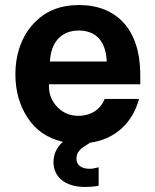

<svg xmlns="http://www.w3.org/2000/svg" viewBox="-20 -561 616 761"><path d="M536 -227V-265C536 -444 442 -541 294 -541C238 -541 191 -528 153 -502C77 -450 41 -362 41 -266C41 -201 57 -144 89 -95C121 -45 168 -13 229 1C204 24 192 51 192 82C192 139 237 180 317 180C350 180 366 176 371 175V102C357 106 345 108 335 108C300 108 283 91 283 68C283 40 300 27 335 6L334 5C438 -8 507 -77 531 -169H395C379 -128 342 -102 290 -102C257 -102 229 -114 207 -137C185 -160 174 -187 174 -219V-227ZM292 -440C357 -440 400 -401 403 -317H178C181 -393 223 -440 292 -440Z"/></svg>

Font: Be Vietnam
Style: Bold
Weight: 700
Designer: Gabriel Lam
Foundry: TypeRant
Version: Version 4.000